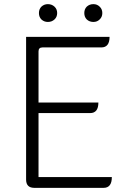

<svg xmlns="http://www.w3.org/2000/svg" viewBox="-20 -907 613 927"><path d="M146 0Q106 0 106 -40V-729H509Q509 -678 469 -678H185Q166 -678 166 -659V-412H455Q455 -361 415 -361H166V-52H520Q520 0 480 0ZM211 -801Q193 -801 180 -813Q168 -825 168 -844Q168 -863 180 -875Q193 -887 211 -887Q230 -887 243 -875Q256 -863 256 -844Q256 -825 243 -813Q230 -801 211 -801ZM431 -801Q412 -801 399 -813Q387 -825 387 -844Q387 -863 399 -875Q412 -887 431 -887Q449 -887 461 -875Q474 -863 474 -844Q474 -825 461 -813Q449 -801 431 -801Z"/></svg>

Font: Swei Half Moon CJK SC
Style: Light
Weight: 300
Version: Version 2.071